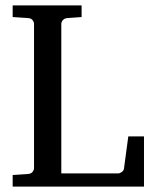

<svg xmlns="http://www.w3.org/2000/svg" viewBox="-20 -691 571 711"><path d="M26.9 0V-43L85 -46.9Q95.7 -47.9 100.8 -54.7Q106 -61.5 106 -68.8V-602.1Q106 -609.4 100.8 -616.2Q95.7 -623 85 -624L26.9 -627.9V-670.9H282.2V-627.9L229 -624Q218.3 -623 212.6 -616.2Q207 -609.4 207 -602.1V-48.8H417Q423.8 -48.8 430.9 -54Q438 -59.1 439 -65.9L455.1 -186H513.2V0Z"/></svg>

Font: Charis SIL Am
Style: Regular
Weight: 400
Foundry: SIL International
Version: Version 5.000